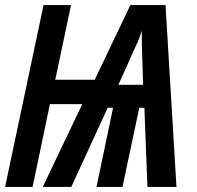

<svg xmlns="http://www.w3.org/2000/svg" viewBox="-21 -734 774 754"><path d="M-1 0 150 -714H258L196 -421H351L491 -714H629L672 0H558L546 -311H526L460 0H358L423 -311H402L259 0H147L302 -325H175L107 0ZM444 -401H541L536 -562Q536 -575 536 -587.5Q536 -600 536 -613Q531 -598 526.5 -585.5Q522 -573 514 -557Z"/></svg>

Font: Noto Sans ExtraCondensed SemiBold
Style: Italic
Weight: 600
Width: 2
Italic angle: -12°
Designer: Monotype Design Team
Foundry: Monotype Imaging Inc.
Version: Version 2.013; ttfautohint (v1.8.4.7-5d5b)